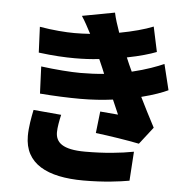

<svg xmlns="http://www.w3.org/2000/svg" viewBox="-59 -885 982 1004"><g transform="rotate(5 432.0 -382.5)"><path d="M124 -283C116 -245 106 -191 106 -145C106 1 225 62 416 62C524 62 605 51 656 42L666 -111C597 -98 514 -89 412 -89C291 -89 256 -125 256 -178C256 -202 263 -240 270 -270ZM785 -582C751 -567 694 -545 618 -527L601 -564L586 -599C653 -612 707 -628 740 -641L712 -772C668 -754 605 -737 535 -724C522 -761 510 -797 504 -827L333 -795C351 -768 366 -739 384 -705C356 -703 329 -702 302 -702C257 -702 187 -707 119 -719L125 -584C202 -574 265 -571 315 -571C358 -571 402 -573 443 -578L464 -530L475 -503C437 -499 395 -497 351 -497C300 -497 220 -503 144 -513L150 -371C225 -365 300 -362 362 -362C423 -362 480 -366 533 -373L566 -297C541 -299 506 -302 472 -305L459 -191C527 -183 630 -167 688 -155L758 -245C730 -298 703 -351 679 -400C743 -416 791 -434 818 -447Z"/></g></svg>

Font: GenEiGothic-pro-Heavy
Style: Bold
Weight: 900
Designer: Ryoko NISHIZUKA (kana & ideographs); Paul D. Hunt (Latin, Greek & Cyrillic); Wenlong ZHANG (bopomofo); Sandoll Communica
Foundry: Adobe Systems Incorporated; o_tamon
Version: Version 1.000.140830